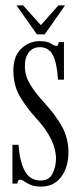

<svg xmlns="http://www.w3.org/2000/svg" viewBox="-20 -679 298 710"><path d="M131.5 11Q107.5 11 93 4.5Q78.5 -2 69.8 -8.2Q61 -14.5 54.5 -14.5Q45 -14.5 44.5 0H26V-143.5H48.5Q52.5 -83 71.5 -47.2Q90.5 -11.5 130.5 -11.5Q162 -11.5 174.5 -37.5Q187 -63.5 187 -91.5Q187 -163 113.5 -242Q78 -281 53.8 -322Q29.5 -363 29.5 -418.5Q29.5 -472 59 -499.5Q88.5 -527 126.5 -527Q154.5 -527 168.2 -518Q182 -509 189 -509Q196 -509 197 -523.5H216.5V-384.5H194.5Q190.5 -447.5 175 -476Q159.5 -504.5 127.5 -504.5Q102 -504.5 87 -486Q72 -467.5 72 -434.5Q72 -399.5 90.8 -368Q109.5 -336.5 143.5 -299.5Q186.5 -252.5 209.8 -210Q233 -167.5 233 -116.5Q233 -60 206 -24.5Q179 11 131.5 11ZM116.5 -552 41 -659H65.5L131 -586L196 -659H220.5L145.5 -552Z"/></svg>

Font: Imbue 50pt Light
Style: Regular
Weight: 300
Designer: Tyler Finck
Foundry: Etcetera Type Company
Version: Version 1.102; ttfautohint (v1.8.3)